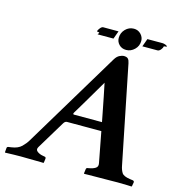

<svg xmlns="http://www.w3.org/2000/svg" viewBox="-118 -916 954 1021"><g transform="rotate(15 359.5 -405.0)"><path d="M428 -744Q428 -772 447.5 -792Q467 -812 494 -812Q517 -812 532.5 -796Q548 -780 548 -759Q548 -731 528 -711.5Q508 -692 482 -692Q458 -692 443 -707.5Q428 -723 428 -744ZM577 -777H661Q667 -777 677 -773.5Q687 -770 687 -765Q687 -764 679 -763.5Q671 -763 671 -762Q670 -753 661.5 -743Q653 -733 644 -733H561ZM402 -733H317Q312 -733 316.5 -736.5Q321 -740 321 -744Q321 -745 314 -746Q307 -747 307 -748Q309 -756 317.5 -766.5Q326 -777 334 -777H418ZM621 -91Q625 -70 634.5 -54.5Q644 -39 680 -34L694 -32Q697 -32 700.5 -30Q704 -28 704 -23L700 0L698 2Q698 2 674.5 1Q651 0 622 0Q609 0 579 0.5Q549 1 516.5 1Q484 1 461 1.5Q438 2 438 2L436 0L439 -23Q440 -31 446 -32L457 -34Q475 -37 489 -45.5Q503 -54 499 -73L467 -241H278Q267 -241 259 -227L166 -73Q156 -57 169 -47Q182 -37 200 -34L211 -32Q218 -31 218 -23L215 0L213 2Q213 2 199 1.5Q185 1 164.5 1Q144 1 123.5 0.5Q103 0 89 0Q70 0 50 0.5Q30 1 16.5 1.5Q3 2 3 2L1 0L3 -23Q3 -28 6.5 -30Q10 -32 13 -32L27 -34Q63 -39 82 -57.5Q101 -76 112 -95L432 -627Q443 -645 457 -651.5Q471 -658 479 -658Q496 -658 503 -650.5Q510 -643 513 -627ZM304 -288H458Q450 -330 444 -360Q438 -390 432 -421Q426 -452 417 -494Q403 -470 383.5 -437Q364 -404 345.5 -372.5Q327 -341 314.5 -320.5Q302 -300 302 -300Q295 -288 304 -288Z"/></g></svg>

Font: Libertinus Serif SemiBold
Style: Italic
Weight: 600
Italic angle: -11.5°
Designer: Philipp H. Poll, Khaled Hosny
Foundry: Caleb Maclennan
Version: Version 7.051;RELEASE